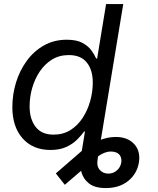

<svg xmlns="http://www.w3.org/2000/svg" viewBox="-20 -748 798 972"><path d="M516.1 204.1Q460.4 204.1 430.7 180.9Q400.9 157.7 391.8 121.8Q382.8 85.9 388.7 49.3L416 -118.2H503.4L474.1 58.6Q468.3 94.2 485.4 112.5Q502.4 130.9 528.3 130.9Q553.2 130.9 571.5 115Q589.8 99.1 593.8 75.2Q597.2 54.7 587.6 39.3Q578.1 23.9 555.7 20.5Q539.6 17.6 523.9 21Q508.3 24.4 493.7 32.5Q479 40.5 464.8 52.7L308.1 187.5L262.7 129.9L394.5 15.6Q434.1 -18.6 479.5 -36.6Q524.9 -54.7 565.4 -54.7Q626.5 -54.7 659.4 -18.6Q692.4 17.6 683.1 74.7Q673.8 131.8 628.9 168Q584 204.1 516.1 204.1ZM235.4 11.2Q146.5 11.2 94.5 -47.4Q42.5 -106 42.5 -205.6Q42.5 -269.5 61 -330.1Q79.6 -390.6 115.2 -439.7Q150.9 -488.8 202.1 -517.8Q253.4 -546.9 317.9 -546.9Q367.7 -546.9 397.5 -530.8Q427.2 -514.6 443.1 -492.4Q459 -470.2 466.8 -451.7H471.7L517.1 -727.5H604L483.9 0H399.4L413.6 -82.5H406.2Q391.6 -62.5 369.9 -40.8Q348.1 -19 315.2 -3.9Q282.2 11.2 235.4 11.2ZM251 -66.4Q299.8 -66.4 336.7 -89.6Q373.5 -112.8 398.7 -151.6Q423.8 -190.4 436.8 -237.1Q449.7 -283.7 449.7 -329.6Q449.7 -394 419.4 -431.6Q389.2 -469.2 328.1 -469.2Q279.8 -469.2 242.9 -446.3Q206.1 -423.3 180.9 -385.5Q155.8 -347.7 142.8 -302Q129.9 -256.3 129.9 -209.5Q129.9 -145.5 160.2 -106Q190.4 -66.4 251 -66.4Z"/></svg>

Font: Inter 18pt
Style: Italic
Weight: 400
Italic angle: -9.3988°
Designer: Rasmus Andersson
Foundry: rsms
Version: Version 4.001;git-66647c0bb